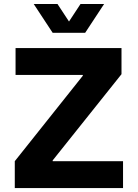

<svg xmlns="http://www.w3.org/2000/svg" viewBox="-20 -950 696 970"><path d="M54.7 -135.7 398.4 -567.4V-571.3H58.6V-707H593.8V-575.2L246.1 -139.6V-135.7H601.6V0H54.7ZM270.5 -929.7 328.6 -841.3 386.7 -929.7H505.9L410.2 -784.2H246.1L150.4 -929.7Z"/></svg>

Font: Wanted Sans
Style: Bold
Weight: 700
Designer: Original Design by Kil Hyung-jin and Kang Hanbin, Wanted Lab, Inc; Hangeul from Source Han Sans by Jang Soo-young and Ka
Foundry: Wanted Lab, Inc.
Version: Version 1.000